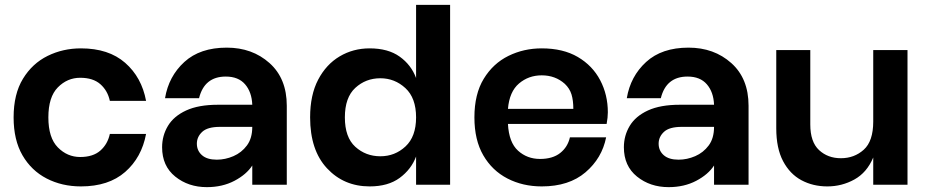

<svg xmlns="http://www.w3.org/2000/svg" viewBox="-20 -760 3818 790"><path d="M313 7Q235 7 172 -25.5Q109 -58 72.5 -121Q36 -184 36 -277Q36 -373 74.5 -436Q113 -499 176 -530Q239 -561 313 -561Q427 -561 495 -501.5Q563 -442 581 -345H432Q423 -387 393 -413.5Q363 -440 310 -440Q257 -440 218 -400.5Q179 -361 179 -277Q179 -193 218 -153.5Q257 -114 310 -114Q363 -114 393 -140.5Q423 -167 432 -209H581Q563 -112 495 -52.5Q427 7 313 7Z M831 10Q755 10 701 -33.5Q647 -77 647 -154Q647 -202 671 -242Q695 -282 746 -305.5Q797 -329 877 -329H1018Q1016 -381 988.5 -413Q961 -445 909 -445Q821 -445 799 -356H659Q674 -446 738.5 -505Q803 -564 913 -564Q1018 -564 1089 -500.5Q1160 -437 1160 -325V0H1018V-79Q994 -42 944.5 -16Q895 10 831 10ZM872 -103Q907 -103 940.5 -117.5Q974 -132 996 -161.5Q1018 -191 1018 -238H885Q834 -238 812 -217.5Q790 -197 790 -169Q790 -140 811 -121.5Q832 -103 872 -103Z M1501 7Q1395 7 1325.5 -67.5Q1256 -142 1256 -277Q1256 -369 1289 -432Q1322 -495 1377.5 -528Q1433 -561 1501 -561Q1577 -561 1624.5 -527Q1672 -493 1692 -439V-740H1832V0H1692V-116Q1672 -63 1624.5 -28Q1577 7 1501 7ZM1545 -117Q1605 -117 1648.5 -157.5Q1692 -198 1692 -277Q1692 -357 1648 -397.5Q1604 -438 1545 -438Q1485 -438 1442 -398.5Q1399 -359 1399 -277Q1399 -195 1442 -156Q1485 -117 1545 -117Z M2209 7Q2131 7 2068 -25.5Q2005 -58 1968.5 -121Q1932 -184 1932 -277Q1932 -373 1970.5 -436Q2009 -499 2072 -530Q2135 -561 2209 -561Q2297 -561 2357.5 -525.5Q2418 -490 2449.5 -430Q2481 -370 2481 -298Q2481 -277 2476 -250H2070Q2074 -174 2111.5 -140Q2149 -106 2202 -106Q2254 -106 2285 -130.5Q2316 -155 2325 -195H2474Q2457 -109 2389 -51Q2321 7 2209 7ZM2339 -312Q2339 -347 2331.5 -371.5Q2324 -396 2304 -415Q2265 -450 2209 -450Q2155 -450 2115.5 -416.5Q2076 -383 2070 -312Z M2731 10Q2655 10 2601 -33.5Q2547 -77 2547 -154Q2547 -202 2571 -242Q2595 -282 2646 -305.5Q2697 -329 2777 -329H2918Q2916 -381 2888.5 -413Q2861 -445 2809 -445Q2721 -445 2699 -356H2559Q2574 -446 2638.5 -505Q2703 -564 2813 -564Q2918 -564 2989 -500.5Q3060 -437 3060 -325V0H2918V-79Q2894 -42 2844.5 -16Q2795 10 2731 10ZM2772 -103Q2807 -103 2840.5 -117.5Q2874 -132 2896 -161.5Q2918 -191 2918 -238H2785Q2734 -238 2712 -217.5Q2690 -197 2690 -169Q2690 -140 2711 -121.5Q2732 -103 2772 -103Z M3384 7Q3325 7 3277.5 -18.5Q3230 -44 3202 -97Q3174 -150 3174 -232V-554H3314V-248Q3314 -176 3350 -142.5Q3386 -109 3440 -109Q3495 -109 3534 -144Q3573 -179 3573 -260V-554H3714V0H3573V-112Q3547 -50 3495.5 -21.5Q3444 7 3384 7Z"/></svg>

Font: Ulagadi Sans SemiBold
Style: Regular
Weight: 600
Designer: Ninad Kale (Devanagari), Jonny Pinhorn (Latin)
Foundry: Indian Type Foundry
Version: Version 3.01;March 29, 2020;FontCreator 12.0.0.2522 64-bit; 